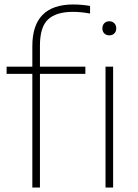

<svg xmlns="http://www.w3.org/2000/svg" viewBox="-20 -838 617 858"><path d="M124.5 0V-508H9.5V-540H124.5V-632Q124.5 -818 307.5 -818Q343.5 -818 382.5 -811.5V-777.5Q342 -785 305.5 -785Q231 -785 194.8 -751.2Q158.5 -717.5 158.5 -634.5V-540H361.5V-508H158.5V0ZM468.5 -680Q455 -680 446.2 -688.5Q437.5 -697 437.5 -711Q437.5 -725.5 446.2 -734.2Q455 -743 468.5 -743Q482 -743 490.8 -734.2Q499.5 -725.5 499.5 -711Q499.5 -697 490.8 -688.5Q482 -680 468.5 -680ZM451.5 0V-540H485.5V0Z"/></svg>

Font: Encode Sans SmExp Th
Style: Regular
Weight: 100
Width: 6
Designer: Multiple Designers
Foundry: Impallari Type
Version: Version 3.002; ttfautohint (v1.8.3) -l 8 -r 50 -G 200 -x 14 